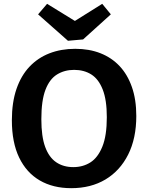

<svg xmlns="http://www.w3.org/2000/svg" viewBox="-20 -971 772 1003"><path d="M352 12Q257 12 187.5 -28.5Q118 -69 80 -148Q42 -227 42 -343Q42 -436 66 -506Q90 -576 134 -622.5Q178 -669 238.5 -692.5Q299 -716 373 -716Q446 -716 504.5 -693Q563 -670 604.5 -626Q646 -582 669 -516.5Q692 -451 692 -365Q692 -248 649.5 -163.5Q607 -79 531 -33.5Q455 12 352 12ZM363 -98Q413 -98 452 -122.5Q491 -147 514.5 -204.5Q538 -262 538 -359Q538 -449 516.5 -503.5Q495 -558 457 -582Q419 -606 367 -606Q317 -606 278 -582Q239 -558 217.5 -502Q196 -446 196 -348Q196 -258 216 -203.5Q236 -149 273.5 -123.5Q311 -98 363 -98ZM514 -951 559 -896 414 -765 335 -758 179 -896 226 -951 421 -831 324 -832Z"/></svg>

Font: Bitter Thin
Style: Bold
Weight: 700
Version: Version 3.021